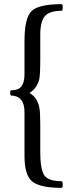

<svg xmlns="http://www.w3.org/2000/svg" viewBox="-20 -749 344 925"><path d="M277 156Q174 156 136 126Q98 96 98 1V-209Q98 -287 33 -289Q29 -289 29 -302Q29 -314 33 -314Q70 -314 84 -334Q98 -354 98 -391V-552Q98 -662 132 -695.5Q166 -729 277 -729Q282 -729 282 -713Q282 -697 277 -697Q218 -697 196 -671Q174 -645 174 -582V-467Q174 -388 169 -366Q156 -321 124 -303V-300Q160 -279 170 -229Q174 -206 174 -147V-15Q174 64 192.5 94Q211 124 277 124Q282 124 282 141Q282 156 277 156Z"/></svg>

Font: Junicode Cond Medium
Style: Regular
Weight: 500
Width: 3
Designer: Peter S. Baker
Version: Version 2.201